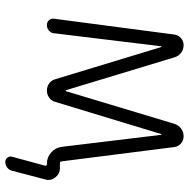

<svg xmlns="http://www.w3.org/2000/svg" viewBox="-14 -571 723 735"><g transform="rotate(90 347.5 -203.5)"><path d="M325.2 -94.7Q325.2 -93.8 327.1 -93.8Q329.1 -93.8 329.1 -94.7L454.1 -509.8Q459 -525.4 472.2 -535.2Q485.4 -544.9 502 -544.9Q517.6 -544.9 529.3 -534.7Q541 -524.4 543 -508.8L597.7 -78.1Q598.6 -71.3 605.5 -71.3H624Q645.5 -71.3 659.2 -53.7Q668.9 -42 668.9 -27.3Q668.9 -21.5 667 -15.6L633.8 111.3Q630.9 123 621.6 130.4Q612.3 137.7 599.6 137.7Q589.8 137.7 583.5 129.4Q577.1 121.1 580.1 111.3L614.3 -14.6Q615.2 -16.6 613.3 -19Q611.3 -21.5 609.4 -21.5H606.4Q582 -21.5 563.5 -38.1Q544.9 -54.7 542 -79.1L496.1 -459Q496.1 -460 494.6 -460Q493.2 -460 493.2 -459L370.1 -53.7Q366.2 -39.1 354 -30.3Q341.8 -21.5 326.7 -21.5Q311.5 -21.5 299.3 -30.3Q287.1 -39.1 283.2 -53.7L160.2 -459Q160.2 -460 158.7 -460Q157.2 -460 157.2 -459L107.4 -49.8Q107.4 -42 102.5 -35.2Q97.7 -28.3 90.8 -24.9Q84 -21.5 76.2 -21.5Q64.5 -21.5 57.1 -29.8Q49.8 -38.1 51.8 -49.8L112.3 -509.8Q114.3 -524.4 126 -534.7Q137.7 -544.9 152.3 -544.9Q168.9 -544.9 181.6 -535.6Q194.3 -526.4 199.2 -510.7Z"/></g></svg>

Font: Gen Jyuu Gothic Light
Style: Regular
Weight: 200
Designer: [Source Han Sans]
Ryoko NISHIZUKA  (kana & ideographs); Paul D. Hunt (Latin, Greek & Cyrillic); Wenlong ZHANG  (bopomofo
Version: Version 1.002.20150607